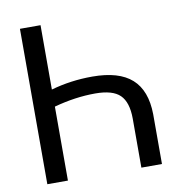

<svg xmlns="http://www.w3.org/2000/svg" viewBox="-80 -788 839 865"><g transform="rotate(-10 340.0 -355.5)"><path d="M67.4 0V-710.9H161.6V-416.5Q252 -442.4 350.6 -442.4Q472.2 -442.4 531.2 -389.6Q590.3 -336.9 591.8 -228V0H497.6V-225.6Q497.1 -299.8 463.6 -332.5Q430.2 -365.2 350.6 -365.2Q259.3 -365.2 161.6 -338.4V0Z"/></g></svg>

Font: RobotoInd
Style: Regular
Weight: 400
Designer: Google
Version: Version 2.001101; 2014